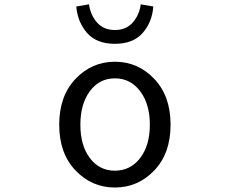

<svg xmlns="http://www.w3.org/2000/svg" viewBox="-20 -836 1040 869"><path d="M678.2 -64.5Q604.5 12.7 500 12.7Q395.5 12.7 321.8 -64.5Q248 -141.6 248 -271.5Q248 -401.4 321.8 -479Q395.5 -556.6 500 -556.6Q604.5 -556.6 678.2 -479Q752 -401.4 752 -271.5Q752 -141.6 678.2 -64.5ZM386.7 -120.6Q429.7 -63.5 500 -63.5Q570.3 -63.5 614.3 -120.6Q658.2 -177.7 658.2 -271.5Q658.2 -365.2 614.3 -423.3Q570.3 -481.4 500 -481.4Q429.7 -481.4 386.7 -423.3Q343.8 -365.2 343.8 -271.5Q343.8 -177.7 386.7 -120.6ZM325.2 -806.6 382.8 -816.4Q389.6 -767.6 419.4 -733.9Q449.2 -700.2 500 -700.2Q550.8 -700.2 580.6 -733.9Q610.4 -767.6 617.2 -816.4L673.8 -806.6Q668.9 -736.3 626 -687Q583 -637.7 500 -637.7Q417 -637.7 374 -687Q331.1 -736.3 325.2 -806.6Z"/></svg>

Font: GenEi Gothic M Regular
Style: Regular
Weight: 400
Designer: o_tamon (Modified); [Source Han Sans]
Ryoko NISHIZUKA  (kana & ideographs); Paul D. Hunt (Latin, Greek & Cyrillic); Wenl
Version: Version 1.1a;Original Version 1.004